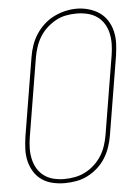

<svg xmlns="http://www.w3.org/2000/svg" viewBox="-54 -788 607 838"><g transform="rotate(-5 250.0 -369.0)"><path d="M195 8Q169 8 143 2Q117 -4 96 -18.5Q75 -33 61.5 -55Q48 -77 42 -102Q36 -127 37 -154Q38 -181 42 -208L99 -553Q103 -578 111.5 -603Q120 -628 134.5 -650.5Q149 -673 169 -691.5Q189 -710 213 -722Q237 -734 262.5 -740Q288 -746 313 -746Q340 -746 366 -738.5Q392 -731 412.5 -717Q433 -703 447 -681Q461 -659 467 -633.5Q473 -608 472 -581Q471 -554 467 -527L410 -182Q406 -157 397.5 -132Q389 -107 375 -84.5Q361 -62 340.5 -43.5Q320 -25 296 -13Q272 -1 246.5 3.5Q221 8 196 8Q196 8 195.5 8Q195 8 195 8ZM196 -10Q219 -10 242.5 -14.5Q266 -19 287.5 -30Q309 -41 327.5 -58Q346 -75 359 -95.5Q372 -116 379.5 -139Q387 -162 391 -185L448 -530Q452 -554 452.5 -578.5Q453 -603 448 -626Q443 -649 431 -668.5Q419 -688 400.5 -701Q382 -714 358.5 -719.5Q335 -725 311 -725Q287 -725 264 -720.5Q241 -716 220 -704.5Q199 -693 180.5 -676Q162 -659 149.5 -638.5Q137 -618 129.5 -595.5Q122 -573 118 -550L61 -205Q57 -181 56.5 -157Q56 -133 61 -110Q66 -87 77.5 -67.5Q89 -48 107.5 -34.5Q126 -21 149 -15.5Q172 -10 196 -10Z"/></g></svg>

Font: Iosevka Curly Thin Oblique
Style: Regular
Weight: 100
Italic angle: -9°
Monospace: yes
Designer: Belleve Invis
Foundry: Belleve Invis
Version: Version 11.1.0; ttfautohint (v1.8.3)